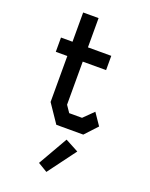

<svg xmlns="http://www.w3.org/2000/svg" viewBox="-189 -844 977 1252"><g transform="rotate(20 300.0 -218.5)"><path d="M164 -748H271V-545H433V-446H271V-147L303 -100H392L460 -167L516 -85L437 0H250L164 -127V-446H84V-545H164ZM294 311 438 117 346 68 229 272Z"/></g></svg>

Font: Kode Mono SemiBold
Style: Regular
Weight: 600
Monospace: yes
Designer: Isa Ozler
Foundry: Kadena LLC
Version: Version 1.206;gftools[0.9.28]